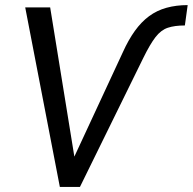

<svg xmlns="http://www.w3.org/2000/svg" viewBox="-20 -734 757 754"><path d="M215 0 79 -705H177L272 -119L462 -528Q484 -577 509.5 -612.5Q535 -648 565.5 -670.5Q596 -693 634 -703.5Q672 -714 717 -714L706 -634Q666 -634 639 -625Q612 -616 590.5 -588Q569 -560 543 -507L294 0Z"/></svg>

Font: Nunito Sans 7pt Condensed Medium
Style: Italic
Weight: 500
Width: 3
Italic angle: -9°
Designer: Vernon Adams
Foundry: Vernon Adams
Version: Version 3.101;gftools[0.9.27]